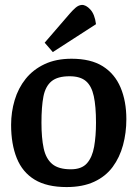

<svg xmlns="http://www.w3.org/2000/svg" viewBox="-20 -746 558 778"><path d="M250 12Q170 12 120.5 -18Q71 -48 48 -105Q25 -162 25 -240Q25 -292 39.5 -340.5Q54 -389 84 -426.5Q114 -464 160.5 -486Q207 -508 270 -508Q348 -508 396.5 -477.5Q445 -447 468.5 -391.5Q492 -336 492 -263Q492 -208 478.5 -158Q465 -108 436.5 -69.5Q408 -31 361.5 -9.5Q315 12 250 12ZM267 -60Q311 -60 332.5 -84.5Q354 -109 361.5 -152Q369 -195 369 -249Q369 -315 360 -356.5Q351 -398 328 -417.5Q305 -437 262 -437Q213 -437 188.5 -416.5Q164 -396 156 -355Q148 -314 148 -249Q148 -187 157 -145Q166 -103 191.5 -81.5Q217 -60 267 -60ZM194 -535 161 -573 262 -690Q274 -704 286 -714.5Q298 -725 311 -726Q328 -727 346 -707.5Q364 -688 369 -648Z"/></svg>

Font: Faustina SemiBold
Style: Regular
Weight: 600
Designer: Alfonso Garcia
Foundry: http://www.omnibus-type.com
Version: Version 1.200